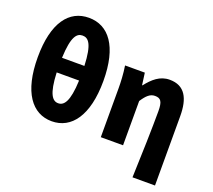

<svg xmlns="http://www.w3.org/2000/svg" viewBox="-161 -1027 1600 1443"><g transform="rotate(20 639.5 -305.5)"><path d="M316 14C473 14 579 -125 579 -403C579 -681 473 -813 316 -813C159 -813 54 -682 54 -403C54 -125 159 14 316 14ZM316 -671C362 -671 399 -636 406 -461H227C234 -636 271 -671 316 -671ZM316 -130C271 -130 234 -172 227 -344H406C399 -172 362 -130 316 -130Z M1032 202H1212V-352C1212 -494 1167 -583 1045 -583C967 -583 914 -534 866 -473H863L850 -569H692C702 -506 705 -437 705 -392V0H883V-354C916 -405 944 -431 982 -431C1029 -431 1045 -409 1045 -330C1045 -203 1039 25 1032 202Z"/></g></svg>

Font: Noto Sans JP Black
Style: Regular
Weight: 900
Designer: Ryoko NISHIZUKA 西塚涼子 (kana, bopomofo & ideographs); Paul D. Hunt (Latin, Greek & Cyrillic); Sandoll Communications 산돌커뮤니
Foundry: Adobe
Version: Version 2.002;hotconv 1.0.116;makeotfexe 2.5.65601